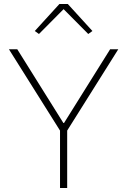

<svg xmlns="http://www.w3.org/2000/svg" viewBox="-20 -946 640 966"><path d="M282 0V-289L25 -698H67L299 -327H302L534 -698H575L318 -289V0ZM321 -926 445 -790 424 -775 300 -900 176 -775 155 -790 279 -926Z"/></svg>

Font: IBM Plex Mono ExtLt
Style: Regular
Weight: 200
Monospace: yes
Designer: Mike Abbink, Paul van der Laan, Pieter van Rosmalen
Foundry: Bold Monday
Version: Version 2.3